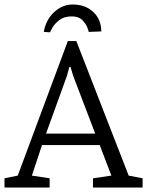

<svg xmlns="http://www.w3.org/2000/svg" viewBox="-31 -835 655 855"><path d="M293 -815Q349 -815 384.5 -781.5Q420 -748 420 -695L364 -693Q364 -697 357.5 -713.5Q351 -730 335 -746Q319 -762 289 -762Q254 -762 233 -745.5Q212 -729 202.5 -712Q193 -695 192 -691L164 -693Q173 -746 209.5 -780.5Q246 -815 293 -815ZM-11 0V-41L48 -53L271 -652H309L542 -53L604 -41V0H383V-41L465 -53L413 -189H156L111 -53L190 -41V0ZM174 -240H393L295 -497L283 -537H278L267 -497Z"/></svg>

Font: Faustina Light
Style: Regular
Weight: 300
Designer: Alfonso Garcia
Foundry: http://www.omnibus-type.com
Version: Version 1.200